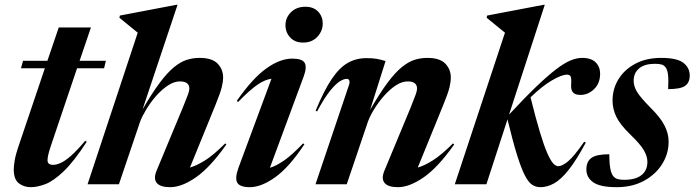

<svg xmlns="http://www.w3.org/2000/svg" viewBox="-20 -764 2880 796"><path d="M194.5 -170Q183.5 -138 180.2 -123Q177 -108 177 -99.5Q177 -80.5 200.5 -80.5Q212.5 -80.5 230 -87.8Q247.5 -95 272.5 -116.5Q297.5 -138 333.5 -180.5L339.5 -176Q285.5 -93 243.2 -53Q201 -13 167.8 -0.5Q134.5 12 107.5 12Q79 12 58 -4.2Q37 -20.5 37 -61.5Q37 -74.5 41 -99.5Q45 -124.5 62 -173L166 -481H67L75.5 -512H176.5L223.5 -650H357L310 -512H419L411.5 -481H299.5Z M561 -260 473 0H343L551 -628.5Q537.5 -639.5 517 -656.2Q496.5 -673 475 -690.5L477 -699.5L710.5 -744H716L571 -310.5Q610.5 -378.5 642 -420.5Q673.5 -462.5 700.8 -485Q728 -507.5 754 -515.8Q780 -524 807 -524Q859.5 -524 882.2 -500.2Q905 -476.5 905 -443Q905 -425 899.2 -401.8Q893.5 -378.5 873.5 -329.5L767.5 -69.5Q794 -76.5 830 -99Q866 -121.5 913.5 -169.5L918.5 -165Q851 -69.5 792.2 -28.8Q733.5 12 685.5 12Q644.5 12 630 -5.5Q615.5 -23 629 -56L737.5 -317Q754 -357 759.5 -372.5Q765 -388 765 -396.5Q765 -426.5 726 -426.5Q702 -426.5 676.5 -409.8Q651 -393 628 -367Q605 -341 587.5 -312.2Q570 -283.5 561 -260Z M1163.5 -659.5Q1163.5 -690.5 1186.2 -713.2Q1209 -736 1246 -736Q1280 -736 1299 -715.8Q1318 -695.5 1318 -666.5Q1318 -635.5 1295.8 -611.5Q1273.5 -587.5 1236.5 -587.5Q1202.5 -587.5 1183 -608.8Q1163.5 -630 1163.5 -659.5ZM968.5 -68 1105.5 -437.5Q1079.5 -434.5 1048 -413.2Q1016.5 -392 967.5 -341.5L961.5 -345.5Q1027 -439.5 1084 -480.2Q1141 -521 1191.5 -521Q1234 -521 1243.5 -502.8Q1253 -484.5 1239 -447L1099 -68.5Q1123 -75 1156.5 -97.8Q1190 -120.5 1236.5 -169.5L1242 -166Q1179 -70.5 1121 -29.2Q1063 12 1016 12Q974.5 12 963.8 -6.5Q953 -25 968.5 -68Z M1294.5 -302 1288.5 -305Q1323 -388.5 1355 -436Q1387 -483.5 1421.8 -503.2Q1456.5 -523 1499 -523Q1524 -523 1540.5 -520.2Q1557 -517.5 1578.5 -511L1514.5 -308.5Q1554 -377 1585.8 -419.8Q1617.5 -462.5 1645 -485Q1672.5 -507.5 1698.2 -515.8Q1724 -524 1751.5 -524Q1803.5 -524 1826.2 -500.2Q1849 -476.5 1849 -443Q1849 -425 1843.5 -401.8Q1838 -378.5 1818 -329.5L1712 -69.5Q1738.5 -76.5 1774.2 -99Q1810 -121.5 1858 -169.5L1863 -165Q1795.5 -69.5 1736.5 -28.8Q1677.5 12 1630 12Q1589 12 1574.5 -5.5Q1560 -23 1573.5 -56L1682 -317Q1698 -357 1703.5 -372.5Q1709 -388 1709 -396.5Q1709 -426.5 1670.5 -426.5Q1646 -426.5 1620.8 -409.8Q1595.5 -393 1572.5 -367Q1549.5 -341 1531.8 -312.2Q1514 -283.5 1505.5 -260L1417.5 0H1288L1426.5 -410.5Q1430.5 -421.5 1428.5 -429.2Q1426.5 -437 1417 -437Q1405.5 -437 1388.8 -426.8Q1372 -416.5 1348.5 -387.5Q1325 -358.5 1294.5 -302Z M2238.5 -744 2090.5 -289Q2156 -359.5 2203.5 -405Q2251 -450.5 2285.5 -476.8Q2320 -503 2345.5 -513.5Q2371 -524 2393 -524Q2431.5 -524 2449.8 -505.2Q2468 -486.5 2468 -458.5Q2468 -418.5 2443 -394.5Q2418 -370.5 2386.5 -370.5Q2363 -370.5 2354.5 -382Q2346 -393.5 2348 -416.5Q2349.5 -439.5 2345.8 -447Q2342 -454.5 2331 -454.5Q2308.5 -454.5 2267.8 -430.5Q2227 -406.5 2179.5 -360.5Q2201.5 -272 2218.5 -215.8Q2235.5 -159.5 2249 -129Q2262.5 -98.5 2273.2 -86.8Q2284 -75 2294.5 -75Q2310.5 -75 2334.8 -94.8Q2359 -114.5 2402 -176.5L2408.5 -172.5Q2369.5 -100 2337.8 -60Q2306 -20 2277.5 -4Q2249 12 2220.5 12Q2201.5 12 2186 1.8Q2170.5 -8.5 2155.5 -37.8Q2140.5 -67 2123.2 -122.5Q2106 -178 2084 -269L1996.5 0H1865.5L2073.5 -628.5Q2060 -639.5 2039.5 -656.2Q2019 -673 1997.5 -690.5L1999.5 -699.5L2233 -744Z M2506 -124.5Q2506 -55.5 2521.5 -35Q2529 -25 2540.2 -21.8Q2551.5 -18.5 2567.5 -18.5Q2615 -18.5 2639.5 -38Q2664 -57.5 2664 -93Q2664 -115.5 2649.5 -140.8Q2635 -166 2593 -206.5Q2551 -247 2535.2 -279.8Q2519.5 -312.5 2519.5 -347Q2519.5 -396 2544.5 -436.2Q2569.5 -476.5 2614.8 -500.2Q2660 -524 2721 -524Q2787 -524 2813.2 -503.5Q2839.5 -483 2839.5 -451Q2839.5 -421.5 2820.2 -408Q2801 -394.5 2750 -394.5Q2752 -434 2749.5 -454.2Q2747 -474.5 2740 -484Q2733.5 -493.5 2722.8 -496.5Q2712 -499.5 2695 -499.5Q2652.5 -499.5 2629.8 -480.5Q2607 -461.5 2607 -429Q2607 -406.5 2621 -383.2Q2635 -360 2676.5 -318Q2718.5 -276.5 2735.2 -243.2Q2752 -210 2752 -177Q2752 -126.5 2725 -83.5Q2698 -40.5 2649.5 -14.2Q2601 12 2536.5 12Q2468.5 12 2439.8 -8Q2411 -28 2411 -61.5Q2411 -94.5 2432.2 -109.5Q2453.5 -124.5 2506 -124.5Z"/></svg>

Font: Newsreader Display SemiBold
Style: Italic
Weight: 600
Italic angle: -17°
Designer: Hugues Gentile
Foundry: Production Type
Version: Version 1.001